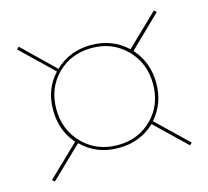

<svg xmlns="http://www.w3.org/2000/svg" viewBox="-75 -544 684 630"><g transform="rotate(-15 267.5 -229.0)"><path d="M443 -226Q443 -157 400 -108L505 -7L497 0L393 -100Q343 -52 269 -52Q194 -52 144 -102L38 0L30 -7L136 -109Q93 -158 93 -228Q93 -299 138 -347L30 -451L38 -458L145 -354Q195 -402 268 -402Q340 -402 390 -355L497 -458L505 -451L398 -347Q443 -297 443 -226ZM269 -62Q339 -62 385.5 -108.5Q432 -155 432 -226Q432 -297 385 -344.5Q338 -392 268 -392Q197 -392 150.5 -345.5Q104 -299 104 -228Q104 -157 151 -109.5Q198 -62 269 -62Z"/></g></svg>

Font: EauTest Hairline
Style: Regular
Weight: 250
Designer: Christian Thalmann (Catharsis Fonts)
Version: Version 0.001;PS 000.001;hotconv 1.0.88;makeotf.lib2.5.64775